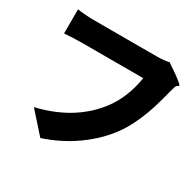

<svg xmlns="http://www.w3.org/2000/svg" viewBox="-164 -909 1153 1132"><g transform="rotate(30 412.5 -343.0)"><path d="M243 41 119 -98Q358 -154 489 -320Q569 -422 592 -568H179Q119 -568 56 -563V-727Q116 -719 179 -719H386H593Q646 -719 680 -727Q802 -646 798 -636Q797 -632 792 -630Q783 -626 779 -615Q777 -609 774 -598Q770 -583 768 -577Q742 -475 719 -411Q679 -302 626 -229Q561 -140 465 -71Q365 1 243 41Z"/></g></svg>

Font: GenSekiGothic TW H
Style: Regular
Weight: 900
Version: Version 1.501;PS 1;hotconv 16.6.51;makeotf.lib2.5.65220